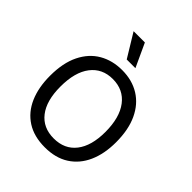

<svg xmlns="http://www.w3.org/2000/svg" viewBox="-245 -1044 1204 1204"><g transform="rotate(45 357.0 -441.5)"><path d="M357 13Q261 13 195.5 -29Q130 -71 96.5 -147.5Q63 -224 63 -328Q63 -442 101 -519Q139 -596 205.5 -634.5Q272 -673 358 -673Q447 -673 513 -632Q579 -591 615 -513.5Q651 -436 651 -326Q651 -223 617 -147Q583 -71 517.5 -29Q452 13 357 13ZM357 -66Q453 -66 505.5 -133.5Q558 -201 558 -324Q558 -451 504.5 -521.5Q451 -592 356 -592Q263 -592 210 -523Q157 -454 157 -326Q157 -201 209.5 -133.5Q262 -66 357 -66ZM331 -740 236 -896H336L408 -740Z"/></g></svg>

Font: Bricolage Grotesque 12pt
Style: Regular
Weight: 400
Designer: Mathieu Triay
Foundry: Atelier Triay
Version: Version 1.001; ttfautohint (v1.8.4.7-5d5b);gftools[0.9.33.de